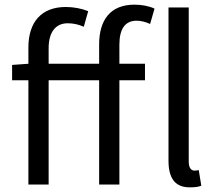

<svg xmlns="http://www.w3.org/2000/svg" viewBox="-20 -793 927 825"><path d="M102 -448V0H189V-448H406V0H493V-448H603V-519H493V-601C493 -668 517 -704 567 -704C585 -704 606 -699 625 -690L644 -756C620 -767 589 -773 558 -773C454 -773 406 -707 406 -602V-519H189V-586C189 -655 219 -693 271 -693C296 -693 317 -688 340 -678L359 -745C332 -756 297 -763 263 -763C156 -763 102 -696 102 -589V-519L32 -514V-448ZM704 -761V-103C704 -30 730 12 795 12C818 12 833 10 845 5L834 -62C824 -60 819 -60 815 -60C802 -60 791 -71 791 -98V-761Z"/></svg>

Font: Kinto Sans
Style: Regular
Weight: 400
Designer: Authors: Ryoko NISHIZUKA  (kana & ideographs); Paul D. Hunt (Latin, Greek & Cyrillic); Wenlong ZHANG  (bopomofo); Sandol
Foundry: Adobe Systems Incorporated, ookami Inc.
Version: Version 0.001